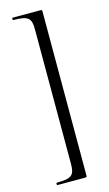

<svg xmlns="http://www.w3.org/2000/svg" viewBox="-129 -771 532 933"><g transform="rotate(-15 137.0 -304.0)"><path d="M186 106V-715C186 -724 185 -725 177 -725H38C34 -725 34 -713 38 -713C114 -713 128 -699 128 -642V34C128 91 114 105 38 105C34 105 34 117 38 117H177C185 117 186 116 186 106Z"/></g></svg>

Font: Cormorant SC
Style: Regular
Weight: 400
Designer: Christian Thalmann (Catharsis Fonts)
Version: Version 1.000;PS 001.000;hotconv 1.0.70;makeotf.lib2.5.58329